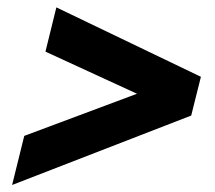

<svg xmlns="http://www.w3.org/2000/svg" viewBox="-20 -602 590 528"><path d="M13.3 -93.3 46.7 -228.3 356.7 -344.2 105 -460 135 -581.7 532.5 -390.8 505.8 -284.2Z"/></svg>

Font: Funnel Sans Light ExtraBold
Style: Italic
Weight: 800
Italic angle: -14.036°
Version: Version 1.000